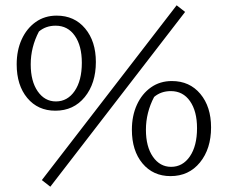

<svg xmlns="http://www.w3.org/2000/svg" viewBox="-20 -660 860 725"><path d="M189 -242Q123 -242 83 -290Q43 -338 43 -417Q43 -470 62 -511.5Q81 -553 115 -577Q149 -601 194 -601Q261 -601 301.5 -552.5Q342 -504 342 -426Q342 -345 300 -293.5Q258 -242 189 -242ZM191 -277Q235 -277 262 -316.5Q289 -356 289 -423Q289 -487 262.5 -525Q236 -563 190 -563Q153 -563 127 -541Q96 -482 96 -417Q96 -353 122.5 -315Q149 -277 191 -277ZM170 45 138 20 647 -640 679 -615ZM624 5Q558 5 518 -43Q478 -91 478 -170Q478 -223 497 -264.5Q516 -306 550 -330Q584 -354 629 -354Q696 -354 736.5 -305.5Q777 -257 777 -179Q777 -98 735 -46.5Q693 5 624 5ZM626 -30Q670 -30 697 -69.5Q724 -109 724 -176Q724 -240 697.5 -278Q671 -316 625 -316Q588 -316 562 -294Q531 -235 531 -170Q531 -106 557.5 -68Q584 -30 626 -30Z"/></svg>

Font: Piazzolla SC Light
Style: Regular
Weight: 300
Designer: Juan Pablo del Peral
Foundry: Huerta Tipografica
Version: Version 1.330